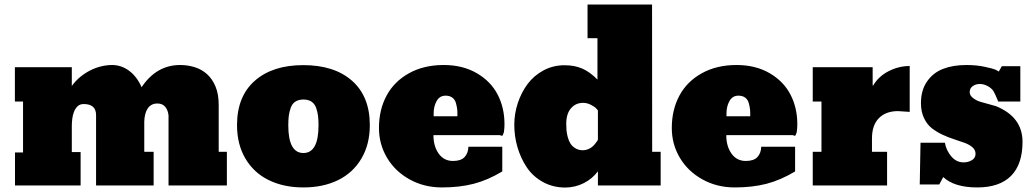

<svg xmlns="http://www.w3.org/2000/svg" viewBox="-20 -821 4576 850"><path d="M405.3 0V-311.5Q405.3 -360.4 350.6 -360.4Q333.5 -360.4 323.2 -350.3Q313 -340.3 307.4 -325.7Q301.8 -311 299.8 -294.2Q297.9 -277.3 297.9 -264.2V-147.9H336.9V0H46.4V-146H82V-371.6H45.9V-523.4H297.9V-440.4Q314.5 -463.4 335.7 -480.7Q356.9 -498 380.4 -509.8Q403.8 -521.5 428.2 -527.3Q452.6 -533.2 476.1 -533.2Q517.1 -533.2 551.5 -507.8Q585.9 -482.4 606.9 -435.1Q672.9 -533.2 777.3 -533.2Q811.5 -533.2 842.5 -523.4Q873.5 -513.7 897 -492.4Q920.4 -471.2 934.3 -437.5Q948.2 -403.8 948.2 -356V-148.9H984.4V0H726.1V-310.1Q723.6 -333.5 711.4 -348.1Q699.2 -362.8 677.2 -362.8Q661.6 -362.8 650.9 -356.7Q640.1 -350.6 633.1 -339.6Q626 -328.6 622.6 -314Q619.1 -299.3 618.7 -282.7V-148.9H660.2V0Z M1029.3 -267.1Q1029.3 -394 1107.9 -463.4Q1186.5 -532.7 1322.8 -532.7Q1460 -532.7 1538.6 -463.4Q1617.2 -394 1617.2 -267.1Q1617.2 -181.6 1579.8 -118.7Q1542.5 -55.7 1476.3 -23.4Q1410.2 8.8 1323.2 8.8Q1236.3 8.8 1170.2 -23.4Q1104 -55.7 1066.7 -118.7Q1029.3 -181.6 1029.3 -267.1ZM1256.3 -266.1Q1256.3 -143.6 1323.2 -143.6Q1390.1 -143.6 1390.1 -266.1Q1390.1 -291 1387.9 -308.3Q1385.7 -325.7 1379.4 -343.8Q1373 -361.8 1358.9 -371.1Q1344.7 -380.4 1323.2 -380.4Q1301.8 -380.4 1287.6 -371.1Q1273.4 -361.8 1267.1 -343.8Q1260.7 -325.7 1258.5 -308.3Q1256.3 -291 1256.3 -266.1Z M1936.5 8.8Q1857.4 8.8 1793.2 -26.9Q1729 -62.5 1693.4 -122.6Q1657.7 -182.6 1657.7 -254.4Q1657.7 -335 1691.4 -397.7Q1725.1 -460.4 1790.8 -496.8Q1856.4 -533.2 1944.3 -533.2Q2028.3 -533.2 2090.3 -497.3Q2152.3 -461.4 2182.9 -402.8Q2213.4 -344.2 2213.4 -271Q2213.4 -254.4 2210.9 -236.3Q2206.5 -222.2 2204.3 -220.5Q2202.1 -218.8 2192.9 -222.7H1898.9Q1898.9 -173.3 1922.1 -140.9Q1945.3 -108.4 1985.4 -108.4Q2020.5 -108.4 2036.6 -125.5Q2052.7 -142.6 2053.7 -171.4H2203.6V-62Q2139.2 -23.4 2076.9 -7.3Q2014.6 8.8 1936.5 8.8ZM1899.9 -306.2H2004.9Q2005.4 -323.2 2004.2 -335.9Q2002.9 -348.6 1998.5 -364.5Q1994.1 -380.4 1982.4 -388.9Q1970.7 -397.5 1952.6 -397.5Q1926.3 -397.5 1913.1 -373.8Q1899.9 -350.1 1899.9 -320.3Z M2904.8 0H2627V-62.5Q2602.1 -29.3 2564.5 -10.3Q2526.9 8.8 2482.9 9.3Q2427.7 9.3 2383.3 -15.4Q2338.9 -40 2312 -80.3Q2285.2 -120.6 2271 -168.9Q2256.8 -217.3 2256.8 -268.6Q2256.8 -317.4 2272.2 -364.3Q2287.6 -411.1 2315.4 -448.7Q2343.3 -486.3 2386 -509.3Q2428.7 -532.2 2479 -532.2Q2523.9 -532.2 2557.9 -517.3Q2591.8 -502.4 2625 -468.8V-651.9H2581.1V-800.8H2866.7L2867.2 -148.9H2904.8ZM2627 -332.5 2619.6 -340.8Q2611.8 -349.1 2595.2 -357.4Q2578.6 -365.7 2561 -365.7Q2528.8 -365.7 2507.8 -341.6Q2486.8 -317.4 2486.8 -272.5Q2486.8 -257.3 2488 -243.4Q2489.3 -229.5 2493.9 -212.6Q2498.5 -195.8 2506.3 -184.1Q2514.2 -172.4 2528.1 -164.1Q2542 -155.8 2561 -155.8Q2573.2 -155.8 2584.7 -160.9Q2596.2 -166 2603 -172.1Q2609.9 -178.2 2616.2 -186.3Q2622.6 -194.3 2624.3 -197.5Q2626 -200.7 2627 -202.6Z M3232.9 8.8Q3153.8 8.8 3089.6 -26.9Q3025.4 -62.5 2989.7 -122.6Q2954.1 -182.6 2954.1 -254.4Q2954.1 -335 2987.8 -397.7Q3021.5 -460.4 3087.2 -496.8Q3152.8 -533.2 3240.7 -533.2Q3324.7 -533.2 3386.7 -497.3Q3448.7 -461.4 3479.2 -402.8Q3509.8 -344.2 3509.8 -271Q3509.8 -254.4 3507.3 -236.3Q3502.9 -222.2 3500.7 -220.5Q3498.5 -218.8 3489.3 -222.7H3195.3Q3195.3 -173.3 3218.5 -140.9Q3241.7 -108.4 3281.7 -108.4Q3316.9 -108.4 3333 -125.5Q3349.1 -142.6 3350.1 -171.4H3500V-62Q3435.5 -23.4 3373.3 -7.3Q3311 8.8 3232.9 8.8ZM3196.3 -306.2H3301.3Q3301.8 -323.2 3300.5 -335.9Q3299.3 -348.6 3294.9 -364.5Q3290.5 -380.4 3278.8 -388.9Q3267.1 -397.5 3249 -397.5Q3222.7 -397.5 3209.5 -373.8Q3196.3 -350.1 3196.3 -320.3Z M3578.1 -523.4H3843.3V-443.8L3845.2 -441.9Q3869.1 -482.9 3914.1 -505.9Q3959 -528.8 4007.3 -528.8V-325.7L3955.6 -329.1Q3901.9 -329.1 3871.1 -298.1Q3840.3 -267.1 3840.3 -208V-148.9H3907.2V0H3578.1V-148.9H3616.7V-371.6H3578.1Z M4398.9 -371.6 4395 -381.8Q4390.6 -392.1 4385.3 -403.8Q4379.9 -415.5 4377.9 -418Q4368.7 -431.6 4351.6 -440.4Q4334.5 -449.2 4317.9 -449.2Q4299.8 -449.2 4286.4 -439.7Q4272.9 -430.2 4272.9 -413.1Q4272.9 -398.4 4287.6 -387.2Q4302.2 -376 4319.3 -370.6Q4336.4 -365.2 4359.4 -359.4Q4382.3 -353.5 4389.2 -351.1Q4506.8 -303.2 4506.8 -192.9Q4506.8 -93.8 4456.1 -42.5Q4405.3 8.8 4306.2 8.8Q4204.6 8.8 4155.8 -37.1L4138.2 -4.4H4051.8L4055.2 -189H4163.1Q4168.9 -155.3 4191.4 -128.7Q4213.9 -102.1 4246.1 -102.1Q4266.1 -102.1 4282.5 -111.8Q4298.8 -121.6 4298.8 -140.1Q4298.8 -156.7 4285.4 -168.7Q4272 -180.7 4250.7 -188.5Q4229.5 -196.3 4203.6 -204.6Q4177.7 -212.9 4152.1 -224.9Q4126.5 -236.8 4105.2 -253.4Q4084 -270 4070.6 -298.3Q4057.1 -326.7 4057.1 -364.3Q4057.1 -421.4 4084 -460.2Q4110.8 -499 4155 -516.1Q4199.2 -533.2 4258.3 -533.2Q4303.2 -533.2 4340.3 -525.1Q4377.4 -517.1 4387.2 -512.5Q4397 -507.8 4401.9 -504.4L4415 -527.8H4497.1V-371.6Z"/></svg>

Font: Bevan
Style: Regular
Weight: 400
Foundry: vernon adams
Version: Version 1.000